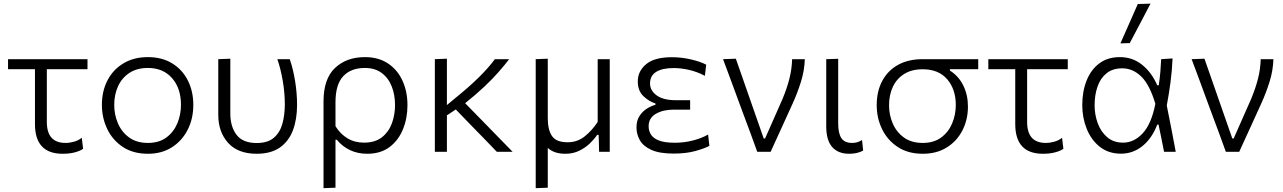

<svg xmlns="http://www.w3.org/2000/svg" viewBox="-20 -812 6862 1027"><path d="M315 10.5Q167 10.5 167 -148.5V-442H23V-495.5H448V-442H230.5V-160Q230.5 -47.5 330.5 -47.5Q353 -47.5 376.5 -54.2Q400 -61 417.5 -75L424.5 -16Q409.5 -5 380.8 2.8Q352 10.5 315 10.5Z M771.5 10.5Q692 10.5 637 -26Q582 -62.5 553.5 -122.2Q525 -182 525 -251Q525 -325 555.2 -382.8Q585.5 -440.5 640.8 -473.5Q696 -506.5 770.5 -506.5Q847 -506.5 901.5 -472.8Q956 -439 985 -381.2Q1014 -323.5 1014 -251Q1014 -177.5 984.2 -118.5Q954.5 -59.5 900 -24.5Q845.5 10.5 771.5 10.5ZM771 -47.5Q830.5 -47.5 869.8 -76.5Q909 -105.5 928.5 -152Q948 -198.5 948 -251Q948 -340 900.2 -394.2Q852.5 -448.5 771 -448.5Q712.5 -448.5 672.2 -422Q632 -395.5 611.5 -350.8Q591 -306 591 -251Q591 -198.5 611 -152Q631 -105.5 671 -76.5Q711 -47.5 771 -47.5Z M1353 10.5Q1252.5 10.5 1200 -48Q1147.5 -106.5 1147.5 -197.5V-495.5L1212 -498V-204.5Q1212 -135 1245.2 -91Q1278.5 -47 1353.5 -47Q1412.5 -47 1445.2 -75.5Q1478 -104 1490.8 -151.2Q1503.5 -198.5 1503.5 -254Q1503.5 -315 1492.5 -379.5Q1481.5 -444 1463.5 -495.5H1530Q1548 -443 1558.5 -378.2Q1569 -313.5 1569 -251Q1569 -174 1546.8 -115Q1524.5 -56 1476.8 -22.8Q1429 10.5 1353 10.5Z M1710.5 194.5V-269.5Q1710.5 -390.5 1772 -448.5Q1833.5 -506.5 1932 -506.5Q2004 -506.5 2054.8 -473Q2105.5 -439.5 2132.5 -381.2Q2159.5 -323 2159.5 -249.5Q2159.5 -180 2135.5 -120.8Q2111.5 -61.5 2063.8 -25.5Q2016 10.5 1944 10.5Q1893 10.5 1851.8 -9.2Q1810.5 -29 1781.5 -64.5H1774.5V192ZM1927.5 -49Q1986 -49 2022.5 -77.5Q2059 -106 2076 -151.8Q2093 -197.5 2093 -250Q2093 -305 2075.2 -350Q2057.5 -395 2021.5 -421.8Q1985.5 -448.5 1931.5 -448.5Q1857 -448.5 1815.8 -404.2Q1774.5 -360 1774.5 -265V-137Q1800 -95.5 1838.5 -72.2Q1877 -49 1927.5 -49Z M2306 0V-495.5L2370.5 -498V-250L2421 -292Q2491.5 -349 2542.8 -399.8Q2594 -450.5 2627 -495.5H2703.5Q2677.5 -461.5 2646 -425.8Q2614.5 -390 2571.5 -349.2Q2528.5 -308.5 2468 -260L2560 -166Q2597 -128 2639 -85Q2681 -42 2722 0H2637.5Q2604.5 -34.5 2573 -67Q2541 -99.5 2508.5 -133L2418 -226.5L2370.5 -195V0Z M2845.5 194.5V-495.5L2910 -498V-180.5Q2910 -116.5 2933 -83.8Q2956 -51 3016.5 -51Q3068.5 -51 3108.2 -83Q3148 -115 3177 -160V-495.5H3241.5V0H3184.5Q3184 -22.5 3183.5 -45.5Q3182.5 -68 3182 -90.5H3174Q3159.5 -68.5 3135.5 -45.2Q3111.5 -22 3078.5 -5.8Q3045.5 10.5 3004.5 10.5Q2943 10.5 2910 -21V192Z M3584 9.5Q3507 9.5 3463.5 -10.5Q3420 -30.5 3402.2 -62.5Q3384.5 -94.5 3384.5 -130Q3384.5 -167.5 3401.2 -192.5Q3418 -217.5 3441.5 -231.8Q3465 -246 3486 -251.5V-258.5Q3452 -269 3421.8 -297.5Q3391.5 -326 3391.5 -377Q3391.5 -431 3436 -468.5Q3480.5 -506 3574 -506Q3626 -506 3676.8 -494Q3727.5 -482 3757.5 -466L3750.5 -406.5Q3707 -429 3664.2 -438.5Q3621.5 -448 3584 -448Q3522.5 -448 3489.8 -427.5Q3457 -407 3457 -365.5Q3457 -328 3492.2 -302Q3527.5 -276 3595 -276H3671.5V-225.5H3583Q3526 -225.5 3487.8 -203Q3449.5 -180.5 3449.5 -136.5Q3449.5 -112.5 3461.8 -92.5Q3474 -72.5 3504.5 -60.5Q3535 -48.5 3590 -48.5Q3641 -48.5 3688.2 -61Q3735.5 -73.5 3767.5 -92.5L3774.5 -32Q3749.5 -18 3699.5 -4.2Q3649.5 9.5 3584 9.5Z M4030.5 0Q4013.5 -47 3996 -95Q3978 -142.5 3961.5 -187.5L3929 -275.5Q3909 -329.5 3888.5 -385.5Q3867.5 -441.5 3847.5 -495.5L3916 -498Q3932.5 -451 3952.2 -394.5Q3972 -338 3992.5 -279Q4013 -220 4032 -166L4065 -71.5H4072.5L4165 -281Q4189 -338.5 4202.2 -390.2Q4215.5 -442 4217 -495.5H4285Q4283 -434.5 4264.2 -374.5Q4245.5 -314.5 4220 -258.5Q4190.5 -194 4161 -129Q4131.5 -64 4102 0Z M4522 10.5Q4463 10.5 4431.2 -25.8Q4399.5 -62 4399.5 -136.5V-495.5L4463.5 -497.5V-150.5Q4463.5 -99.5 4480.2 -73.5Q4497 -47.5 4538.5 -47.5Q4552 -47.5 4564.5 -51Q4577 -54.5 4591 -63L4597 -6.5Q4566 10.5 4522 10.5Z M4916 10.5Q4837 10.5 4782 -25.8Q4727 -62 4698.2 -121.2Q4669.5 -180.5 4669.5 -249.5Q4669.5 -323.5 4699 -379Q4728.5 -434.5 4783.5 -465Q4838.5 -495.5 4915 -495.5H5212.5V-442H5061V-434.5Q5108 -405 5132.8 -354.2Q5157.5 -303.5 5157.5 -242.5Q5157.5 -172 5128 -114.5Q5098.5 -57 5044.2 -23.2Q4990 10.5 4916 10.5ZM4915.5 -47.5Q4975 -47.5 5014.2 -76.5Q5053.5 -105.5 5073 -152Q5092.5 -198.5 5092.5 -250.5Q5092.5 -334.5 5046.5 -388Q5000.5 -441.5 4915.5 -441.5Q4857 -441.5 4816.8 -416.5Q4776.5 -391.5 4756 -347.8Q4735.5 -304 4735.5 -249Q4735.5 -197 4755.5 -151Q4775.5 -105 4815.5 -76.2Q4855.5 -47.5 4915.5 -47.5Z M5558.5 10.5Q5410.5 10.5 5410.5 -148.5V-442H5266.5V-495.5H5691.5V-442H5474V-160Q5474 -47.5 5574 -47.5Q5596.5 -47.5 5620 -54.2Q5643.5 -61 5661 -75L5668 -16Q5653 -5 5624.2 2.8Q5595.5 10.5 5558.5 10.5Z M5976 10Q5909.5 10 5863.2 -26.5Q5817 -63 5793 -122.5Q5769 -182 5769 -249.5Q5769 -323 5792.2 -381.2Q5815.5 -439.5 5860.2 -473Q5905 -506.5 5970 -506.5Q6038.5 -506.5 6089.5 -465.2Q6140.5 -424 6170 -356H6178Q6184 -394 6186.8 -429Q6189.5 -464 6191 -495.5L6252 -499.5Q6249.5 -437 6241 -372.2Q6232.5 -307.5 6221 -247.5Q6233.5 -185.5 6245.5 -124Q6257 -62 6269 0H6206.5Q6199 -36.5 6192 -73Q6184.5 -109.5 6177 -145.5H6170Q6142 -72 6091.2 -31Q6040.5 10 5976 10ZM5987.5 -49Q6046 -49 6092.5 -99.2Q6139 -149.5 6160 -257Q6129 -360 6084 -403.2Q6039 -446.5 5983.5 -446.5Q5931.5 -446.5 5898.8 -420Q5866 -393.5 5850.5 -348.5Q5835 -303.5 5835 -249Q5835 -198.5 5851.8 -152.8Q5868.5 -107 5902.5 -78Q5936.5 -49 5987.5 -49ZM5973 -580Q5996.5 -633 6020 -686Q6043 -738.5 6066 -790.5L6134 -792.5Q6106 -739 6078.5 -686.5Q6051 -634 6023 -581.5Z M6537 0Q6520 -47 6502.5 -95Q6484.5 -142.5 6468 -187.5L6435.5 -275.5Q6415.5 -329.5 6395 -385.5Q6374 -441.5 6354 -495.5L6422.5 -498Q6439 -451 6458.8 -394.5Q6478.5 -338 6499 -279Q6519.5 -220 6538.5 -166L6571.5 -71.5H6579L6671.5 -281Q6695.5 -338.5 6708.8 -390.2Q6722 -442 6723.5 -495.5H6791.5Q6789.5 -434.5 6770.8 -374.5Q6752 -314.5 6726.5 -258.5Q6697 -194 6667.5 -129Q6638 -64 6608.5 0Z"/></svg>

Font: Heraclito Light
Style: Regular
Weight: 300
Designer: Kostas Bartsokas (font) & Cristiano Sobral (main changes)
Foundry: Kostas Bartsokas (font) & Cristiano Sobral (main changes)
Version: Version 1.00;July 8, 2020;FontCreator 13.0.0.2655 64-bit